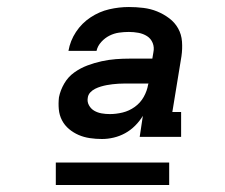

<svg xmlns="http://www.w3.org/2000/svg" viewBox="-20 -713 640 547"><path d="M270 -317Q253 -317 236 -319.5Q219 -322 204 -328.5Q189 -335 176.5 -345.5Q164 -356 156.5 -370.5Q149 -385 147.5 -402Q146 -419 148 -436Q152 -456 163 -475Q174 -494 191.5 -506.5Q209 -519 229 -526.5Q249 -534 269.5 -538.5Q290 -543 310 -544.5Q330 -546 350 -546H414L417 -564Q420 -578 415 -590.5Q410 -603 399 -610Q388 -617 374.5 -619.5Q361 -622 347 -622Q333 -622 319 -620Q305 -618 292 -611.5Q279 -605 268.5 -593.5Q258 -582 255 -568H175Q180 -597 196.5 -622Q213 -647 238 -663.5Q263 -680 291 -686.5Q319 -693 347 -693Q368 -693 388.5 -690.5Q409 -688 427.5 -680.5Q446 -673 462 -661Q478 -649 487.5 -632Q497 -615 498.5 -594.5Q500 -574 497 -553L471 -394H496V-323H378L387 -383Q378 -368 365 -355Q352 -342 336.5 -333.5Q321 -325 304 -321Q287 -317 271 -317ZM293 -388Q311 -388 329.5 -392.5Q348 -397 364 -408.5Q380 -420 389.5 -437Q399 -454 402 -472L403 -475H350Q342 -475 334 -475Q326 -475 317.5 -474.5Q309 -474 300.5 -473Q292 -472 284 -470.5Q276 -469 267.5 -466.5Q259 -464 251 -460Q243 -456 237 -449.5Q231 -443 230 -434Q228 -423 233.5 -413Q239 -403 248.5 -397.5Q258 -392 269.5 -390Q281 -388 293 -388ZM462 -186H139V-250H462Z"/></svg>

Font: Iosevka Etoile Medium Oblique
Style: Regular
Weight: 500
Italic angle: -9°
Designer: Belleve Invis
Foundry: Belleve Invis
Version: Version 15.5.2; ttfautohint (v1.8.4)